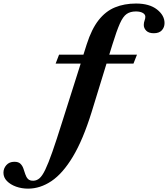

<svg xmlns="http://www.w3.org/2000/svg" viewBox="-242 -842 976 1115"><path d="M-79 253.5Q-116 253.5 -148.8 241.8Q-181.5 230 -201.8 209.2Q-222 188.5 -222 161Q-222 136 -205 116.8Q-188 97.5 -158.5 97.5Q-135 97.5 -123.5 108.8Q-112 120 -106.2 136.5Q-100.5 153 -95.2 169.5Q-90 186 -79.8 197Q-69.5 208 -48 207.5Q-28.5 207 -12.5 193.2Q3.5 179.5 21 143.2Q38.5 107 62 40.2Q85.5 -26.5 119 -133.5L226.5 -472.5H81L101 -524.5H242.5L261.5 -584.5Q290 -673.5 330.8 -725.2Q371.5 -777 425.8 -799.2Q480 -821.5 548 -821.5Q625.5 -821.5 669.5 -787.2Q713.5 -753 713.5 -708Q713.5 -683.5 698 -666.2Q682.5 -649 651 -649Q622 -649 607.5 -663.5Q593 -678 593 -697Q593 -710.5 597.5 -722.5Q602 -734.5 602 -744.5Q602 -758.5 587 -767Q572 -775.5 547 -775.5Q515 -775.5 493.8 -761Q472.5 -746.5 454 -705Q435.5 -663.5 410.5 -582.5L392.5 -524.5H553.5L533 -472.5H376.5L290 -191Q240 -30 181.2 67.8Q122.5 165.5 57 209.5Q-8.5 253.5 -79 253.5Z"/></svg>

Font: Libre Caslon Text Bold
Style: Italic
Weight: 700
Italic angle: -22.583°
Designer: Pablo Impallari, Rodrigo Fuenzalida, Katja Schimmel
Foundry: Pablo Impallari, Rodrigo Fuenzalida
Version: Version 2.000